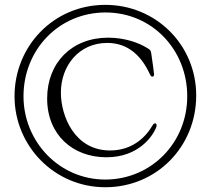

<svg xmlns="http://www.w3.org/2000/svg" viewBox="-20 -759 867 790"><path d="M413.4 11.4C624.3 11.4 787.3 -155.5 787.3 -366.1C787.3 -574.6 621.4 -739 413.4 -739C199.9 -739 39.4 -568.5 39.8 -362.2C40.1 -158.7 203.5 11.4 413.4 11.4ZM76.7 -362.9C76.7 -554 221.6 -707 413.4 -707.7C605.5 -708.1 750.4 -554.3 750.4 -362.9C750.4 -171.2 601.9 -20.6 413.4 -20.2C222.7 -20.2 76.7 -177.2 76.7 -362.9ZM174 -353.7C174 -204.2 279.5 -111.9 418 -111.9C551.8 -111.9 609 -200.6 622.5 -234.4C623.9 -238.3 624.3 -240.4 624.3 -243.3C624.3 -250.4 620.4 -251.4 618.3 -251.4C614.3 -251.4 611.5 -249.6 607.6 -242.9C575.3 -187.9 518.8 -139.9 432.9 -139.9C286.6 -139.9 230.5 -282 230.5 -377.8C230.5 -488.3 304.7 -582.4 421.2 -582.4C511.4 -582.4 563.9 -523.8 595.9 -455.3C599.8 -447.4 602.6 -443.5 606.9 -443.5C611.5 -443.5 614 -448.2 614 -452.8C614 -459.5 608 -498.9 602.3 -539.4C600.5 -551.1 598.4 -554 586.3 -561.1C551.1 -583.1 493.6 -604 425.1 -604C275.2 -604 174 -500.7 174 -353.7Z"/></svg>

Font: Margiela Serif
Style: Regular
Weight: 400
Designer: Andreas Faust, Stefan Endress
Version: Version 1.002;FEAKit 1.0